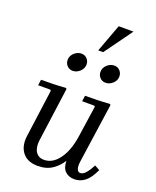

<svg xmlns="http://www.w3.org/2000/svg" viewBox="-164 -994 891 1099"><g transform="rotate(20 281.0 -445.0)"><path d="M511 -105 542 -88Q517 -34 488.5 -12Q460 10 425 10Q391 10 369.5 -10Q348 -30 347 -74Q327 -40 291 -15Q255 10 202 10Q139 10 108.5 -29Q78 -68 87 -132L126 -420L121 -425H47L52 -460Q91 -460 126.5 -461Q162 -462 202 -465L207 -460L162 -130Q159 -107 163.5 -85Q168 -63 183 -49Q198 -35 224 -35Q276 -35 314.5 -87.5Q353 -140 366 -229L394 -420L389 -425H315L320 -460Q359 -460 394.5 -461Q430 -462 470 -465L475 -460L423 -97Q419 -66 425 -50.5Q431 -35 445 -35Q462 -35 478.5 -54.5Q495 -74 511 -105ZM204 -570Q183 -570 169.5 -584.5Q156 -599 156 -619Q156 -636 165 -649.5Q174 -663 188.5 -671.5Q203 -680 219 -680Q240 -680 253.5 -665.5Q267 -651 267 -631Q267 -615 258 -601Q249 -587 234.5 -578.5Q220 -570 204 -570ZM404 -570Q383 -570 369.5 -584.5Q356 -599 356 -619Q356 -644 375.5 -662Q395 -680 419 -680Q440 -680 453.5 -665.5Q467 -651 467 -631Q467 -606 447.5 -588Q428 -570 404 -570ZM455 -900 332 -730H302L365 -900Z"/></g></svg>

Font: Brygada 1918
Style: Italic
Weight: 400
Italic angle: -8°
Designer: Mateusz Machalski | Borys Kosmynka | Przemek Hoffer
Foundry: NIEPODLEGLA 2018
Version: Version 3.006